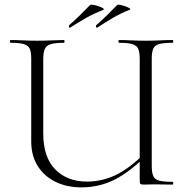

<svg xmlns="http://www.w3.org/2000/svg" viewBox="-20 -798 804 830"><path d="M584 -542Q584 -571 578 -586Q572 -601 553 -607Q534 -613 495 -613Q492 -613 492 -619Q492 -625 495 -625Q518 -625 547.5 -623.5Q577 -622 611 -622Q643 -622 673 -623.5Q703 -625 726 -625Q729 -625 729 -619Q729 -613 726 -613Q688 -613 668.5 -607.5Q649 -602 642.5 -587.5Q636 -573 636 -544V-81Q636 -52 642.5 -37Q649 -22 668.5 -17Q688 -12 726 -12Q729 -12 729 -6Q729 0 726 0Q707 0 688.5 -0.5Q670 -1 649 -1Q635 -1 625 -0.5Q615 0 602 0Q590 0 587 -3Q584 -6 584 -19ZM618 -131Q542 -55 475.5 -21.5Q409 12 332 12Q269 12 220 -12Q171 -36 143 -80.5Q115 -125 115 -186V-544Q115 -573 108.5 -587.5Q102 -602 83 -607.5Q64 -613 26 -613Q23 -613 23 -619Q23 -625 26 -625Q49 -625 78.5 -623.5Q108 -622 140 -622Q175 -622 204.5 -623.5Q234 -625 256 -625Q259 -625 259 -619Q259 -613 256 -613Q218 -613 199 -607Q180 -601 173.5 -586Q167 -571 167 -542V-221Q167 -118 219 -65.5Q271 -13 356 -13Q419 -13 477.5 -40Q536 -67 609 -138ZM284 -679Q280 -676 278.5 -681.5Q277 -687 279 -689Q305 -712 326.5 -733Q348 -754 369 -776Q372 -779 383 -777Q394 -775 406 -771Q418 -767 425 -762.5Q432 -758 427 -756Q385 -739 352 -720.5Q319 -702 284 -679ZM401 -679Q397 -676 395.5 -681.5Q394 -687 396 -689Q422 -712 443.5 -733Q465 -754 486 -776Q489 -779 499 -777Q509 -775 521 -771Q533 -767 539.5 -762.5Q546 -758 541 -756Q501 -740 468.5 -721Q436 -702 401 -679Z"/></svg>

Font: Cormorant Infant Light
Style: Regular
Weight: 300
Designer: Christian Thalmann (Catharsis Fonts)
Foundry: Catharsis Fonts
Version: Version 4.001